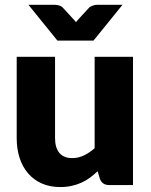

<svg xmlns="http://www.w3.org/2000/svg" viewBox="-20 -748 610 776"><path d="M517.5 -518.5V0H421.5Q392.5 0 383.5 -26L374.5 -56Q359.5 -41.5 343.5 -29.8Q327.5 -18 309.2 -9.8Q291 -1.5 269.8 3.2Q248.5 8 223.5 8Q181 8 148.2 -6.8Q115.5 -21.5 93 -48Q70.5 -74.5 59 -110.5Q47.5 -146.5 47.5 -189.5V-518.5H202.5V-189.5Q202.5 -151 220 -130Q237.5 -109 271.5 -109Q297 -109 319.2 -119.8Q341.5 -130.5 362.5 -149V-518.5ZM475 -728.5 358 -584H212L95 -728.5H202Q211 -728.5 219.2 -725.8Q227.5 -723 232 -719L274 -673.5Q277 -670.5 280.2 -666.8Q283.5 -663 287 -658.5Q290.5 -662.5 293.5 -666.2Q296.5 -670 300 -673.5L342 -719Q346.5 -722 354.8 -725.2Q363 -728.5 372 -728.5Z"/></svg>

Font: Lato 2
Style: Regular
Weight: 900
Designer: Lukasz Dziedzic with Adam Twardoch and Botio Nikoltchev
Foundry: tyPoland Lukasz Dziedzic
Version: Version 2.015; 2015-08-06; http://www.latofonts.com/